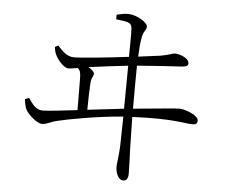

<svg xmlns="http://www.w3.org/2000/svg" viewBox="-55 -829 1111 947"><g transform="rotate(5 500.0 -355.0)"><path d="M71 -303C74 -279 77 -264 84 -250C95 -230 138 -188 166 -188C188 -188 211 -204 241 -210C290 -222 439 -250 562 -259L559 -109C556 -53 550 -29 550 -10C550 18 563 55 589 55C605 55 613 42 613 19C613 -3 611 -62 609 -111L606 -261C814 -271 869 -250 906 -251C919 -251 929 -254 929 -271C929 -298 861 -322 837 -322C809 -322 771 -317 606 -302C606 -382 606 -463 607 -515C681 -521 789 -528 827 -530C844 -531 859 -534 859 -548C859 -575 811 -591 789 -591C776 -591 764 -582 717 -574L609 -560C611 -596 612 -626 619 -661C626 -691 639 -694 639 -711C639 -732 585 -763 548 -765C529 -767 508 -762 485 -757V-734C539 -727 562 -727 564 -696C566 -668 564 -608 564 -555C458 -542 332 -529 293 -529C258 -529 234 -556 212 -580L196 -572C197 -556 202 -540 207 -531C218 -508 249 -472 271 -472C281 -472 299 -475 317 -478C331 -468 333 -453 333 -411L334 -271C256 -262 188 -254 163 -254C128 -254 109 -284 91 -310ZM564 -511 562 -298 382 -277C382 -334 384 -374 386 -411C387 -435 399 -444 399 -457C399 -466 384 -479 369 -487C426 -495 509 -505 564 -511Z"/></g></svg>

Font: Noto Serif CJK SC Light
Style: Regular
Weight: 300
Designer: Ryoko NISHIZUKA 西塚涼子 (kana & ideographs); Frank Grießhammer (Latin, Greek & Cyrillic); Wenlong ZHANG 张文龙 (bopomofo); San
Foundry: Adobe
Version: Version 2.001;hotconv 1.1.0;makeotfexe 2.6.0